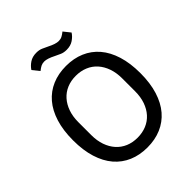

<svg xmlns="http://www.w3.org/2000/svg" viewBox="-247 -1045 1202 1202"><g transform="rotate(-45 354.0 -444.0)"><path d="M354 12Q286 12 231 -11.5Q176 -35 137 -80.5Q98 -126 77 -193.5Q56 -261 56 -349Q56 -437 77 -504.5Q98 -572 137 -617.5Q176 -663 231 -686.5Q286 -710 354 -710Q422 -710 477 -686.5Q532 -663 571 -617.5Q610 -572 631 -504.5Q652 -437 652 -349Q652 -261 631 -193.5Q610 -126 571 -80.5Q532 -35 477 -11.5Q422 12 354 12ZM354 -75Q397 -75 433 -90Q469 -105 494.5 -133.5Q520 -162 534 -202Q548 -242 548 -292V-406Q548 -456 534 -496Q520 -536 494.5 -564.5Q469 -593 433 -608Q397 -623 354 -623Q310 -623 274.5 -608Q239 -593 213.5 -564.5Q188 -536 174 -496Q160 -456 160 -406V-292Q160 -242 174 -202Q188 -162 213.5 -133.5Q239 -105 274.5 -90Q310 -75 354 -75ZM429 -778Q403 -778 384.5 -786.5Q366 -795 349 -803Q304 -826 278 -826Q261 -826 248 -819.5Q235 -813 219 -800L183 -845Q197 -867 221.5 -883.5Q246 -900 281 -900Q307 -900 325.5 -891.5Q344 -883 361 -875Q406 -852 432 -852Q449 -852 462 -858.5Q475 -865 491 -878L527 -833Q513 -811 488.5 -794.5Q464 -778 429 -778Z"/></g></svg>

Font: IBM Plex Sans Text
Style: Regular
Weight: 450
Designer: Mike Abbink, Paul van der Laan, Pieter van Rosmalen
Foundry: Bold Monday
Version: Version 3.005